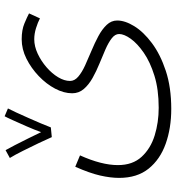

<svg xmlns="http://www.w3.org/2000/svg" viewBox="14 -526 743 810"><g transform="rotate(-90 385.0 -120.5)"><path d="M40 11Q40 -25 50 -69Q60 -113 87 -174L135 -154Q94 -63 94 6Q94 68 129 106Q164 144 219 161Q274 178 336 178Q413 178 471 160Q529 142 568 115Q607 88 627 60Q647 32 647 11Q647 -6 629 -20Q611 -34 582.5 -46.5Q554 -59 522 -72Q490 -85 461.5 -101Q433 -117 415 -138Q397 -159 397 -187Q397 -222 416.5 -259Q436 -296 469.5 -328Q503 -360 543 -380Q583 -400 625 -400Q664 -400 691.5 -388.5Q719 -377 734 -369L713 -323Q696 -332 672 -339.5Q648 -347 625 -347Q595 -347 564 -332.5Q533 -318 506.5 -295Q480 -272 464.5 -246Q449 -220 449 -196Q449 -177 467 -161.5Q485 -146 514.5 -132.5Q544 -119 576.5 -105.5Q609 -92 638 -76.5Q667 -61 685.5 -41.5Q704 -22 704 3Q704 36 680 75Q656 114 608.5 149.5Q561 185 491.5 208Q422 231 331 231Q250 231 184 207.5Q118 184 79 135.5Q40 87 40 11ZM212 -273Q203 -294 187 -327.5Q171 -361 154 -395Q137 -429 124 -450L157 -468Q164 -456 178 -429Q192 -402 207 -371.5Q222 -341 233 -318Q243 -346 257 -378Q271 -410 283 -436.5Q295 -463 300 -472L333 -458Q327 -447 316.5 -424Q306 -401 293.5 -373Q281 -345 270 -319Q259 -293 253 -277Z"/></g></svg>

Font: Noto Sans Arabic UI Lt
Style: Regular
Weight: 300
Designer: Monotype Design Team, Nadine Chahine and Nizar Qandah
Foundry: Monotype Imaging Inc.
Version: Version 2.010; ttfautohint (v1.8.4.7-5d5b)